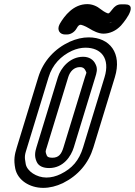

<svg xmlns="http://www.w3.org/2000/svg" viewBox="-20 -879 653 930"><path d="M394.1 -648C470.1 -648 514.2 -596 486.4 -505L382.4 -165C363.2 -102 329.3 -63 274 -36C251.6 -25 227.8 -19 204.8 -19C156.8 -19 111.3 -50 104.7 -84C96.9 -124 100.7 -130 111.4 -165L215.4 -505C234 -566 274.9 -608 328.5 -633C350.6 -643 373.1 -648 394.1 -648ZM409.4 -698C380.4 -698 349.3 -691 318 -677C245.9 -644 189.5 -584 165.4 -505L61.4 -165C50.7 -130 45.4 -106 54 -62C65.8 -6 123.5 31 189.5 31C220.5 31 253 23 284.6 8C358.9 -29 408.9 -88 432.4 -165L536.4 -505C572.2 -622 511.4 -698 409.4 -698ZM443.3 -567C432.7 -591 410.7 -604 382.7 -604C317.7 -604 273.8 -549 260.4 -505L156.4 -165C150.3 -145 145.3 -122 157.4 -96C166.6 -74 189.9 -65 217.9 -65C286.9 -65 324.3 -122 337.4 -165L441.4 -505C447.2 -524 454.6 -545 443.3 -567ZM391.4 -505 287.4 -165C277.4 -132 264.2 -115 233.2 -115C215.2 -115 208.7 -120 206.5 -126C198.6 -146 200.3 -145 206.4 -165L310.4 -505C319 -533 338.4 -554 367.4 -554C380.4 -554 388.8 -549 394.2 -537C400.6 -522 400.3 -534 391.4 -505ZM509.5 -767C514.1 -769 520 -772 523.6 -774C518.7 -771 514.8 -768 509.5 -767ZM394 -808C392 -808 388.3 -809 387.3 -809C390.3 -809 391 -808 394 -808ZM503.9 -814C501.9 -814 487.4 -819 469.7 -833C448.9 -850 426.6 -859 402.6 -859C335.6 -859 292.5 -803 269.3 -763C253.1 -733 270.7 -712 294.7 -712H304.7C320.7 -712 339.7 -722 350.2 -740C359.4 -757 365 -759 371 -759C373 -759 389.8 -755 412.5 -741C430.2 -730 456.9 -716 480.9 -716C511.9 -716 542.2 -730 565.8 -755C565.8 -755 658.3 -858 585.3 -858H566.3C546.3 -858 533.6 -846 525.3 -835C513.7 -820 508.9 -814 503.9 -814Z"/></svg>

Font: DIN Rundschrift
Style: EngKontKu
Weight: 400
Width: 3
Version: Version 1.027